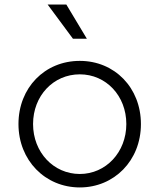

<svg xmlns="http://www.w3.org/2000/svg" viewBox="-20 -810 699 842"><path d="M330 12C480 12 598 -105 598 -266C598 -425 483 -543 330 -543C176 -543 61 -425 61 -266C61 -107 178 12 330 12ZM125 -266C125 -390 214 -484 330 -484C445 -484 534 -390 534 -266C534 -142 444 -47 330 -47C215 -47 125 -142 125 -266ZM189 -790 300 -640H361L271 -790Z"/></svg>

Font: Mluvka Light
Style: Regular
Weight: 300
Designer: Modified by Jiří Krblich, Original typeface by Gumpita Rahayu
Foundry: Gumpita Rahayu & Jiří Krblich
Version: Version 2.000;Glyphs 3.1.1 (3134)